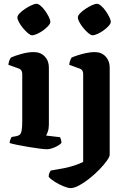

<svg xmlns="http://www.w3.org/2000/svg" viewBox="-20 -768 662 988"><path d="M221.5 0Q211 0 184.8 -3.2Q158.5 -6.5 127 -11.8Q95.5 -17 68.5 -22.5Q41.5 -28 29.5 -32Q29.5 -39.5 32.8 -48.2Q36 -57 39.5 -63L65 -67.5Q75.5 -69.5 82 -75.2Q88.5 -81 91.5 -97.2Q94.5 -113.5 94.5 -146V-388Q94.5 -397.5 90.2 -404.8Q86 -412 77.5 -415L23 -434.5Q24.5 -446 27.8 -455.8Q31 -465.5 36.5 -472Q54.5 -480.5 89 -490.2Q123.5 -500 153.5 -500Q188.5 -500 210 -477.8Q231.5 -455.5 231.5 -421V-127Q231.5 -106 226.2 -91Q221 -76 217 -70.5L289 -62Q291 -58 293.5 -50.2Q296 -42.5 296 -33Q291 -25.5 277.2 -17.8Q263.5 -10 248.5 -5Q233.5 0 221.5 0ZM145.2 -586.5Q137 -586.5 124.2 -597Q111.5 -607.5 99 -622.5Q86.5 -637.5 78 -653Q69.5 -668.5 69.5 -678.5Q69.5 -687.5 80.8 -699.3Q92.1 -711.1 108.8 -722.3Q125.5 -733.5 142 -741Q158.5 -748.5 167.8 -748.5Q177.2 -748.5 189.4 -738Q201.7 -727.5 212.8 -711.7Q223.8 -695.9 231.4 -680.7Q239 -665.5 239 -654.9Q239 -646.7 228.5 -635Q217.9 -623.3 202.7 -612.1Q187.5 -601 171.6 -593.8Q155.8 -586.5 145.2 -586.5ZM343 200Q330.5 200 307.5 190.8Q284.5 181.5 262.8 168Q241 154.5 230.5 142Q230.5 130 234.5 121.2Q238.5 112.5 241.5 109.5Q277 104 307.8 97.8Q338.5 91.5 363.8 83.2Q389 75 408 65V-388Q408 -397 404 -404.2Q400 -411.5 390 -415L336 -434.5Q337.5 -448 341.8 -458.2Q346 -468.5 349 -472Q360 -477 380 -483.5Q400 -490 423.5 -495Q447 -500 467 -500Q502 -500 523.2 -477.5Q544.5 -455 544.5 -421V28Q544.5 38.5 529.8 59.2Q515 80 491.5 104.2Q468 128.5 440.8 150.2Q413.5 172 387.5 186Q361.5 200 343 200ZM456.2 -586.5Q448 -586.5 435.2 -597Q422.5 -607.5 410 -622.5Q397.5 -637.5 389 -653Q380.5 -668.5 380.5 -678.5Q380.5 -687.5 391.8 -699.3Q403.1 -711.1 419.8 -722.3Q436.5 -733.5 453 -741Q469.5 -748.5 478.8 -748.5Q488.2 -748.5 500.4 -738Q512.7 -727.5 523.8 -711.7Q534.8 -695.9 542.4 -680.7Q550 -665.5 550 -654.9Q550 -646.7 539.5 -635Q528.9 -623.3 513.7 -612.1Q498.5 -601 482.6 -593.8Q466.8 -586.5 456.2 -586.5Z"/></svg>

Font: Texturina Medium
Style: Regular
Weight: 500
Designer: Guillermo Torres Carreño
Foundry: Omnibus-Type
Version: Version 1.003